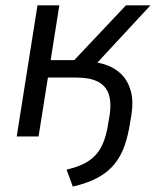

<svg xmlns="http://www.w3.org/2000/svg" viewBox="-20 -506 580 712"><path d="M250 185.9 226.9 123.1Q281.2 110.6 311.9 88.7Q342.7 66.7 358.5 33Q374.4 -0.8 381.4 -48.6L386 -75.2Q394 -125.1 383.2 -156.7Q372.4 -188.2 342.7 -203.3Q312.9 -218.4 262.5 -218.4H157.7L123 0H42L119 -486.3H200L167.9 -283.1H255.4L447.1 -486.3H538.1L319.4 -250.4L291.4 -278.3Q335 -278.3 370.8 -266.3Q406.6 -254.4 430.8 -230Q455 -205.5 465.2 -168.1Q475.4 -130.6 467.4 -80.2L462.4 -51.1Q455.4 -4.5 442.2 33.7Q428.9 72 405.2 101.6Q381.5 131.3 343.6 152.2Q305.7 173.1 250 185.9Z"/></svg>

Font: Nunito Sans 12pt ExtraLight
Style: Italic
Weight: 200
Italic angle: -9°
Designer: Vernon Adams
Foundry: Vernon Adams
Version: Version 3.101;gftools[0.9.27]